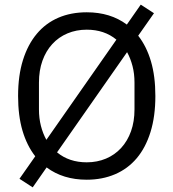

<svg xmlns="http://www.w3.org/2000/svg" viewBox="-20 -763 748 828"><path d="M354 12Q252 12 181 -41L121 45L64 8L132 -89Q96 -135 77 -199.5Q58 -264 58 -349Q58 -437 79 -504Q100 -571 138.5 -617Q177 -663 231.5 -686.5Q286 -710 354 -710Q456 -710 527 -657L587 -743L644 -706L576 -609Q612 -563 631 -498.5Q650 -434 650 -349Q650 -261 629 -193.5Q608 -126 569.5 -80.5Q531 -35 476 -11.5Q421 12 354 12ZM148 -291Q148 -253 156.5 -220Q165 -187 180 -160L482 -592Q430 -635 354 -635Q309 -635 271 -619Q233 -603 205.5 -573Q178 -543 163 -501Q148 -459 148 -407ZM560 -407Q560 -445 551.5 -478Q543 -511 528 -538L226 -106Q278 -63 354 -63Q399 -63 437 -79Q475 -95 502.5 -125Q530 -155 545 -197Q560 -239 560 -291Z"/></svg>

Font: IBM Plex Sans Thai
Style: Regular
Weight: 400
Designer: Mike Abbink, Paul van der Laan, Pieter van Rosmalen, Ben Mitchell, Mark Frömberg
Foundry: Bold Monday
Version: Version 1.1